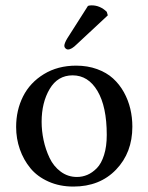

<svg xmlns="http://www.w3.org/2000/svg" viewBox="-20 -684 552 714"><path d="M250 -403.8Q194.8 -403.8 164.8 -353.3Q134.8 -302.7 134.8 -231Q134.8 -197.3 142.1 -162.8Q149.4 -128.4 164.3 -96.9Q179.2 -65.4 205.8 -45.7Q232.4 -25.9 266.1 -25.9Q286.1 -25.9 304.7 -33.7Q323.2 -41.5 340.1 -58.6Q356.9 -75.7 366.9 -107.4Q377 -139.2 377 -182.1Q377 -287.6 342.5 -345.7Q308.1 -403.8 250 -403.8ZM40 -211.9Q40 -274.4 65.9 -325.7Q91.8 -377 143.3 -408.4Q194.8 -439.9 263.2 -439.9Q305.7 -439.9 341.1 -427Q376.5 -414.1 400.4 -392.3Q424.3 -370.6 440.7 -341.1Q457 -311.5 464.6 -279.3Q472.2 -247.1 472.2 -212.9Q472.2 -116.2 411.6 -53.2Q351.1 9.8 252.9 9.8Q201.7 9.8 160.2 -8.8Q118.7 -27.3 93 -58.6Q67.4 -89.8 53.7 -129.2Q40 -168.5 40 -211.9ZM230 -541 307.1 -662.1Q313 -664.1 320.8 -664.1Q352.1 -664.1 377 -640.1L380.9 -627L265.1 -519Q246.1 -500 232.9 -500Q227.5 -500 223.4 -504.2Q219.2 -508.3 219.2 -513.2Q219.2 -522.9 230 -541Z"/></svg>

Font: Common Serif News
Style: Regular
Weight: 450
Designer: Philipp H. Poll, Khaled Hosny
Foundry: Stefan Peev, Context Ltd.
Version: Version 1.026